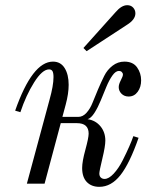

<svg xmlns="http://www.w3.org/2000/svg" viewBox="-20 -704 590 736"><path d="M312 -507.8 299.8 -520 422.9 -657.2Q445.8 -684.1 467.8 -684.1Q481.9 -684.1 490.5 -674.8Q499 -665.5 499 -652.8Q499 -628.9 466.8 -608.9ZM58.1 -273.9 38.1 -279.8Q104 -467.8 183.1 -467.8Q212.4 -467.8 227.8 -443.1Q243.2 -418.5 243.2 -378.9Q243.2 -345.2 231.9 -303.2L219.2 -255.9H279.8Q297.4 -255.9 311.5 -271.5Q325.7 -287.1 335 -310.8Q344.2 -334.5 356 -361.8Q367.7 -389.2 379.4 -412.8Q391.1 -436.5 411.4 -452.1Q431.6 -467.8 457 -467.8Q489.7 -467.8 505.4 -445.8Q521 -423.8 521 -396Q521 -370.1 507.8 -352.1Q494.6 -334 473.1 -334Q456.5 -334 445.8 -344.7Q435.1 -355.5 435.1 -370.1Q435.1 -380.9 443.1 -396.2Q451.2 -411.6 451.2 -418Q451.2 -423.8 446.8 -428Q442.4 -432.1 436 -432.1Q423.3 -432.1 410.9 -414.6Q398.4 -397 387.7 -371.1Q377 -345.2 366.2 -318.8Q355.5 -292.5 342.3 -271.7Q329.1 -251 315.9 -247.1Q346.2 -242.7 365 -220Q383.8 -197.3 383.8 -165Q383.8 -143.6 372.3 -95.9Q360.8 -48.3 360.8 -39.1Q360.8 -28.8 366.5 -23.4Q372.1 -18.1 380.9 -18.1Q397 -18.1 415.8 -38.3Q434.6 -58.6 450 -88.9Q465.3 -119.1 475.3 -142.1Q485.4 -165 491.2 -182.1L511.2 -175.8Q477.1 -77.6 441.7 -32.7Q406.2 12.2 360.8 12.2Q330.6 12.2 312.7 -6.3Q294.9 -24.9 294.9 -60.1Q294.9 -85 307.4 -130.4Q319.8 -175.8 319.8 -191.9Q319.8 -231.9 274.9 -231.9H212.9L150.9 0H83L169.9 -321.8Q185.1 -376 185.1 -408.2Q185.1 -424.3 181.2 -431.2Q177.2 -438 168 -438Q142.1 -438 110.8 -388.2Q79.6 -338.4 58.1 -273.9Z"/></svg>

Font: Flanker Steampunk
Style: Italic
Weight: 400
Italic angle: -12°
Designer: Alexey Kryukov, Leonardo Di Lena
Foundry: Alexey Kryukov, Leonardo Di Lena
Version: 1.210